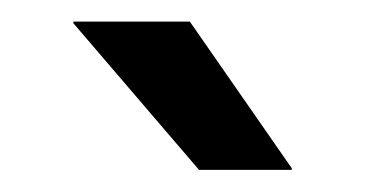

<svg xmlns="http://www.w3.org/2000/svg" viewBox="-20 -704 338 178"><path d="M156 -684 250.5 -548V-546.5H164.5L48 -682.5V-684Z"/></svg>

Font: Anek Gurmukhi Medium
Style: Regular
Weight: 500
Designer: Sarang Kulkarni (Gurmukhi), Yesha Goshar (Latin)
Foundry: Ek Type
Version: Version 1.003